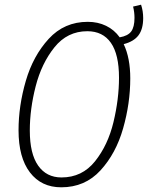

<svg xmlns="http://www.w3.org/2000/svg" viewBox="-20 -787 630 818"><path d="M507 -599Q535 -540 535 -453Q535 -347 504.5 -240Q474 -133 408 -61Q342 11 241 11Q156 11 107.5 -52.5Q59 -116 59 -232Q59 -336 90 -442.5Q121 -549 187.5 -621.5Q254 -694 354 -694Q397 -694 432 -677Q467 -660 490 -628Q525 -634 539 -653Q553 -672 553 -711Q553 -735 547 -759L581 -767Q590 -740 590 -710Q590 -663 570 -636.5Q550 -610 507 -599ZM487 -456Q487 -555 452.5 -604.5Q418 -654 352 -654Q267 -654 212 -585.5Q157 -517 132 -419.5Q107 -322 107 -231Q107 -132 142.5 -81.5Q178 -31 242 -31Q330 -31 385 -100Q440 -169 463.5 -267Q487 -365 487 -456Z"/></svg>

Font: Fira Sans Extra Condensed ExtraLight
Style: Italic
Weight: 275
Width: 3
Italic angle: -8°
Designer: Carrois Corporate & Edenspiekermann AG
Foundry: Carrois Corporate GbR & Edenspiekermann AG
Version: Version 4.203